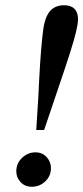

<svg xmlns="http://www.w3.org/2000/svg" viewBox="-20 -700 317 731"><path d="M118 -205 126 -332Q129 -399 132.5 -454Q136 -509 140 -547.5Q144 -586 147 -603Q156 -645 175 -662.5Q194 -680 224 -680Q250 -680 263.5 -666.5Q277 -653 277 -627Q277 -610 269.5 -578.5Q262 -547 246 -497Q230 -447 205.5 -375Q181 -303 148 -205ZM42 -48Q42 -78 64 -99Q86 -120 115 -120Q141 -120 157.5 -102Q174 -84 174 -60Q174 -30 152.5 -9.5Q131 11 101 11Q75 11 58.5 -6.5Q42 -24 42 -48Z"/></svg>

Font: Source Serif 4 48pt SemiBold
Style: Italic
Weight: 600
Italic angle: -12°
Designer: Frank Grießhammer
Foundry: Adobe Systems Incorporated
Version: Version 4.004;hotconv 1.0.116;makeotfexe 2.5.65601